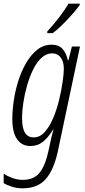

<svg xmlns="http://www.w3.org/2000/svg" viewBox="-40 -784 460 1044"><path d="M83 240Q52 240 24 231Q-4 222 -20 212V160Q-4 172 25 183Q54 194 84 194Q144 194 175 155.5Q206 117 223 39L234 -12Q236 -22 240.5 -41Q245 -60 251 -80H249Q223 -37 194 -13.5Q165 10 126 10Q78 10 52.5 -27.5Q27 -65 27 -137Q27 -183 35 -237.5Q43 -292 60 -345.5Q77 -399 103 -443Q129 -487 163 -514Q197 -541 241 -541Q280 -541 300.5 -517.5Q321 -494 329 -456H332L351 -531H395L274 41Q252 141 208 190.5Q164 240 83 240ZM142 -37Q176 -36 203 -66Q230 -96 249.5 -142.5Q269 -189 281.5 -241Q294 -293 300.5 -338.5Q307 -384 307 -410Q307 -449 290 -471.5Q273 -494 244 -494Q212 -494 186 -470Q160 -446 140.5 -406.5Q121 -367 107.5 -320Q94 -273 87 -226.5Q80 -180 80 -142Q80 -87 96 -62Q112 -37 142 -37ZM217 -613Q252 -651 283 -691.5Q314 -732 332 -764H394L393 -756Q379 -736 352.5 -706Q326 -676 297.5 -648Q269 -620 247 -604H217Z"/></svg>

Font: Noto Sans ExtraCondensed Light
Style: Italic
Weight: 300
Width: 2
Italic angle: -12°
Designer: Monotype Design Team
Foundry: Monotype Imaging Inc.
Version: Version 2.013; ttfautohint (v1.8.4.7-5d5b)